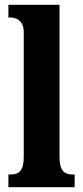

<svg xmlns="http://www.w3.org/2000/svg" viewBox="-20 -780 346 800"><path d="M15 0H291V-53H282C250 -53 228 -67 228 -125V-760H15V-707H25C41 -707 79 -699 79 -646V-125C79 -67 57 -53 25 -53H15Z"/></svg>

Font: Noto Serif Devanagari ExtraCondensed ExtraBold
Style: Regular
Weight: 800
Width: 2
Designer: Universal Thirst, Indian Type Foundry and the Monotype Design Team
Foundry: Monotype Imaging Inc.
Version: Version 2.004